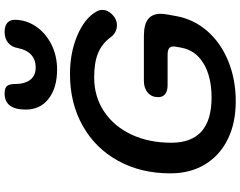

<svg xmlns="http://www.w3.org/2000/svg" viewBox="-125 -909 1044 834"><g transform="rotate(-90 397.0 -492.0)"><path d="M61 -274Q61 -402 115.5 -501Q170 -600 268 -655Q366 -710 492 -710Q586 -710 661.5 -677.5Q737 -645 765 -593Q771 -581 771 -569Q771 -546 750.5 -526Q730 -506 705 -506Q689 -506 675.5 -513Q662 -520 654 -531Q626 -570 584.5 -587.5Q543 -605 478 -605Q395 -605 330.5 -562.5Q266 -520 230 -444Q194 -368 194 -270Q194 -95 390 -95Q481 -95 538.5 -130Q596 -165 607 -227L611 -249Q612 -253 612 -261Q612 -274 603.5 -280Q595 -286 575 -286H444Q419 -286 405.5 -296.5Q392 -307 392 -327Q392 -355 411.5 -372Q431 -389 463 -389H657Q707 -389 730.5 -371Q754 -353 754 -316Q754 -302 751 -287L744 -248Q730 -172 679 -113.5Q628 -55 548.5 -22.5Q469 10 374 10Q279 10 208.5 -25Q138 -60 99.5 -124Q61 -188 61 -274ZM338 -902Q338 -994 408 -994Q432 -994 440.5 -983.5Q449 -973 449 -950Q449 -907 467 -883Q485 -859 521 -859Q555 -859 576.5 -879Q598 -899 605 -936Q610 -964 628.5 -979Q647 -994 676 -994Q701 -994 714.5 -982.5Q728 -971 728 -950Q728 -901 699.5 -858.5Q671 -816 621.5 -791Q572 -766 512 -766Q433 -766 385.5 -802.5Q338 -839 338 -902Z"/></g></svg>

Font: Kodchasan
Style: Bold Italic
Weight: 700
Italic angle: -10°
Version: Version 1.000; ttfautohint (v1.6)